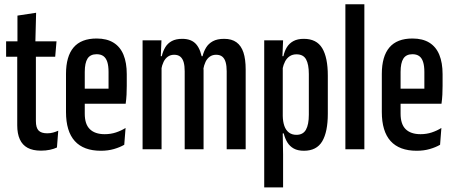

<svg xmlns="http://www.w3.org/2000/svg" viewBox="-20 -684 2077 880"><path d="M168 6.5Q130.5 6.5 106.5 -6.5Q82.5 -19.5 70.8 -45.5Q59 -71.5 59 -109.5V-480H144.5V-129.5Q144.5 -98.5 156.8 -85.8Q169 -73 196.5 -73Q211 -73 223.5 -76.5Q236 -80 247 -85L241 -8Q227.5 -1.5 208.8 2.5Q190 6.5 168 6.5ZM8 -424V-494.5H239L233 -424ZM60 -487V-612.5L145.5 -625.5L142 -487Z M442.5 7Q363 7 322.8 -37.5Q282.5 -82 282.5 -171V-345Q282.5 -425.5 317.2 -466.5Q352 -507.5 423 -507.5Q469.5 -507.5 500.2 -488.5Q531 -469.5 546 -433Q561 -396.5 561 -344V-290.5Q561 -270 560 -250Q559 -230 556 -208.5H477.5Q477.5 -253 477.5 -287.8Q477.5 -322.5 477.5 -354Q477.5 -382 471.8 -400Q466 -418 454 -426.8Q442 -435.5 423 -435.5Q394 -435.5 381.2 -415.5Q368.5 -395.5 368.5 -354V-249.5V-234.5V-163Q368.5 -139 374.2 -121.2Q380 -103.5 391.8 -92Q403.5 -80.5 420.5 -74.8Q437.5 -69 460 -69Q487.5 -69 511.5 -77Q535.5 -85 555.5 -97.5L549.5 -20.5Q530 -9 502.5 -1Q475 7 442.5 7ZM336.5 -208.5V-277.5H536V-208.5Z M1019 0V-357.5Q1019 -382 1014.2 -398.8Q1009.5 -415.5 999 -424.2Q988.5 -433 970.5 -433Q954 -433 941.8 -424.5Q929.5 -416 922.2 -400.8Q915 -385.5 911.5 -366L899.5 -426.5H908.5Q913.5 -447.5 924.5 -465.8Q935.5 -484 955.5 -495Q975.5 -506 1007.5 -506Q1042 -506 1063.8 -490.2Q1085.5 -474.5 1095.8 -443.5Q1106 -412.5 1106 -365.5V0ZM633.5 0V-499H720L716.5 -416L720.5 -413V0ZM826.5 0V-357.5Q826.5 -382 821.8 -398.8Q817 -415.5 806.5 -424.2Q796 -433 778 -433Q761.5 -433 749.2 -424.2Q737 -415.5 729.8 -400.5Q722.5 -385.5 719 -365.5L700.5 -426.5H721.5Q727 -450 737.8 -467.8Q748.5 -485.5 767.5 -495.8Q786.5 -506 815.5 -506Q858.5 -506 880 -480.2Q901.5 -454.5 908 -404Q910.5 -395 911.8 -384.5Q913 -374 913 -362.5V0Z M1373 7Q1345 7 1326.5 -3.2Q1308 -13.5 1297 -31.5Q1286 -49.5 1280.5 -72.5H1253.5L1276 -152.5Q1276.5 -126.5 1283.2 -107Q1290 -87.5 1304 -76.8Q1318 -66 1338.5 -66Q1369 -66 1382.2 -89.5Q1395.5 -113 1395.5 -158.5V-344.5Q1395.5 -389 1382.8 -412Q1370 -435 1339 -435Q1321 -435 1308 -426.5Q1295 -418 1287 -403Q1279 -388 1275 -368.5L1260 -426.5H1279Q1284 -450 1295 -467.8Q1306 -485.5 1325 -495.8Q1344 -506 1372.5 -506Q1431 -506 1456.8 -463.2Q1482.5 -420.5 1482.5 -337.5V-163Q1482.5 -79.5 1456.8 -36.2Q1431 7 1373 7ZM1191 175V-499H1277.5L1273 -391L1276 -388.5V-109L1275.5 -94L1277.5 23.5V175Z M1563 0V-664.5H1650V0Z M1890 7Q1810.5 7 1770.2 -37.5Q1730 -82 1730 -171V-345Q1730 -425.5 1764.8 -466.5Q1799.5 -507.5 1870.5 -507.5Q1917 -507.5 1947.8 -488.5Q1978.5 -469.5 1993.5 -433Q2008.5 -396.5 2008.5 -344V-290.5Q2008.5 -270 2007.5 -250Q2006.5 -230 2003.5 -208.5H1925Q1925 -253 1925 -287.8Q1925 -322.5 1925 -354Q1925 -382 1919.2 -400Q1913.5 -418 1901.5 -426.8Q1889.5 -435.5 1870.5 -435.5Q1841.5 -435.5 1828.8 -415.5Q1816 -395.5 1816 -354V-249.5V-234.5V-163Q1816 -139 1821.8 -121.2Q1827.5 -103.5 1839.2 -92Q1851 -80.5 1868 -74.8Q1885 -69 1907.5 -69Q1935 -69 1959 -77Q1983 -85 2003 -97.5L1997 -20.5Q1977.5 -9 1950 -1Q1922.5 7 1890 7ZM1784 -208.5V-277.5H1983.5V-208.5Z"/></svg>

Font: Anek Tamil Condensed Medium
Style: Regular
Weight: 500
Width: 3
Designer: Aadarsh Rajan (Tamil), Yesha Goshar (Latin)
Foundry: Ek Type
Version: Version 1.003